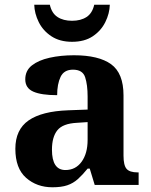

<svg xmlns="http://www.w3.org/2000/svg" viewBox="-20 -783 639 813"><path d="M202 10Q136 10 90.5 -30Q45 -70 45 -153Q45 -234 101 -273Q157 -312 269 -316L351 -319V-374Q351 -424 340.5 -456Q330 -488 289 -488Q251 -488 236.5 -457.5Q222 -427 222 -380Q155 -380 121 -395Q87 -410 87 -447Q87 -484 115 -506Q143 -528 190 -538.5Q237 -549 293 -549Q398 -549 450.5 -511Q503 -473 503 -379V-124Q503 -83 516 -68Q529 -53 563 -53H567V0H381L360 -69H351Q329 -42 309.5 -24.5Q290 -7 265 1.5Q240 10 202 10ZM257 -63Q300 -63 325.5 -98Q351 -133 351 -191V-266L306 -263Q246 -260 223 -231.5Q200 -203 200 -149Q200 -63 257 -63ZM285 -606Q233 -606 197.5 -629.5Q162 -653 144 -689.5Q126 -726 125 -763H191Q199 -727 223.5 -711Q248 -695 285 -695Q322 -695 346.5 -711Q371 -727 379 -763H445Q444 -726 426 -689.5Q408 -653 373 -629.5Q338 -606 285 -606Z"/></svg>

Font: Noto Serif Tibetan
Style: Bold
Weight: 700
Designer: Monotype Design Team
Foundry: Monotype Imaging Inc.
Version: Version 2.103; ttfautohint (v1.8.4.7-5d5b)